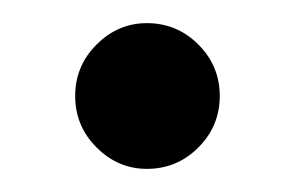

<svg xmlns="http://www.w3.org/2000/svg" viewBox="-20 -138 255 166"><path d="M107 8Q82 8 63.5 -10.5Q45 -29 45 -55Q45 -81 63.5 -99.5Q82 -118 107 -118Q133 -118 151.5 -99.5Q170 -81 170 -55Q170 -29 151.5 -10.5Q133 8 107 8Z"/></svg>

Font: Aleo
Style: Regular
Weight: 400
Designer: Alessio Laiso
Foundry: Alessio Laiso
Version: Version 2.001; ttfautohint (v1.8.4.7-5d5b);gftools[0.9.29]